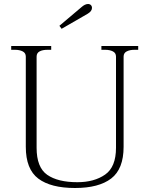

<svg xmlns="http://www.w3.org/2000/svg" viewBox="-20 -930 747 960"><path d="M277 -801 387 -894Q405 -910 420 -910Q429 -910 434.5 -904.5Q440 -899 440 -891Q440 -874 418 -861L288 -786ZM109 -196V-647Q109 -665 93.5 -673Q78 -681 55 -681H36V-700H236V-681H217Q193 -681 178 -673Q163 -665 163 -647V-191Q163 -93 216 -56Q269 -19 367 -19Q451 -19 505.5 -57Q560 -95 560 -191V-647Q560 -665 544.5 -673Q529 -681 506 -681H487V-700H671V-681H652Q629 -681 613.5 -673Q598 -665 598 -647V-196Q598 -85 536 -37.5Q474 10 355 10Q234 10 171.5 -37Q109 -84 109 -196Z"/></svg>

Font: Taviraj ExtraLight
Style: Regular
Weight: 200
Designer: Katatrad Team
Foundry: CadsonDemak
Version: Version 1.030